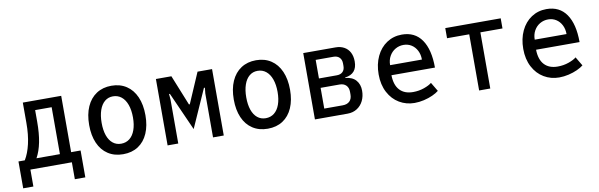

<svg xmlns="http://www.w3.org/2000/svg" viewBox="-47 -995 4895 1569"><g transform="rotate(-10 2400.0 -210.0)"><path d="M46 -82.5H98.5Q129.5 -133 147 -208.5Q164.5 -284 164.5 -380.5V-550H483V-82.5H561.5V140.5H474.5V0H130.5V140.5H46ZM390 -82.5V-472H253V-375.5Q253 -278.5 238.8 -206.8Q224.5 -135 195.5 -82.5Z M666.5 -274.5Q666.5 -362.5 695 -426.8Q723.5 -491 776.2 -525.5Q829 -560 900.5 -560Q972 -560 1024.5 -525.5Q1077 -491 1105.2 -426.8Q1133.5 -362.5 1133.5 -274.5Q1133.5 -188.5 1105.8 -124.8Q1078 -61 1025.5 -26.5Q973 8 900 8Q827.5 8 774.8 -26.5Q722 -61 694.2 -124.8Q666.5 -188.5 666.5 -274.5ZM1030 -274.5Q1030 -335 1014 -379.8Q998 -424.5 968.2 -448.5Q938.5 -472.5 898 -472.5Q858.5 -472.5 829.8 -448.5Q801 -424.5 785.5 -379.8Q770 -335 770 -274.5Q770 -214 785.2 -170.2Q800.5 -126.5 829.5 -103Q858.5 -79.5 898 -79.5Q939 -79.5 968.8 -103Q998.5 -126.5 1014.2 -170.5Q1030 -214.5 1030 -274.5Z M1269 -551H1397.5L1499 -299.5H1506L1614.5 -551H1735V0H1646V-364L1651 -411.5H1643L1502 -94.5L1360.5 -411.5H1353.5L1357.5 -364V0H1269Z M1866.5 -274.5Q1866.5 -362.5 1895 -426.8Q1923.5 -491 1976.2 -525.5Q2029 -560 2100.5 -560Q2172 -560 2224.5 -525.5Q2277 -491 2305.2 -426.8Q2333.5 -362.5 2333.5 -274.5Q2333.5 -188.5 2305.8 -124.8Q2278 -61 2225.5 -26.5Q2173 8 2100 8Q2027.5 8 1974.8 -26.5Q1922 -61 1894.2 -124.8Q1866.5 -188.5 1866.5 -274.5ZM2230 -274.5Q2230 -335 2214 -379.8Q2198 -424.5 2168.2 -448.5Q2138.5 -472.5 2098 -472.5Q2058.5 -472.5 2029.8 -448.5Q2001 -424.5 1985.5 -379.8Q1970 -335 1970 -274.5Q1970 -214 1985.2 -170.2Q2000.5 -126.5 2029.5 -103Q2058.5 -79.5 2098 -79.5Q2139 -79.5 2168.8 -103Q2198.5 -126.5 2214.2 -170.5Q2230 -214.5 2230 -274.5Z M2491.5 -550.5H2759Q2800.5 -550.5 2831 -533.5Q2861.5 -516.5 2877.8 -485Q2894 -453.5 2894 -410.5Q2894 -358.5 2869.2 -329.8Q2844.5 -301 2794.5 -294.5V-290.5Q2852.5 -285.5 2882.2 -251.5Q2912 -217.5 2912 -164.5Q2912 -118.5 2893.8 -81Q2875.5 -43.5 2841.5 -21.8Q2807.5 0 2762 0H2491.5ZM2813 -150V-172Q2813 -207 2793.2 -226.5Q2773.5 -246 2739.5 -246H2582V-74H2734Q2772 -74 2792.5 -94Q2813 -114 2813 -150ZM2797 -389.5V-411Q2797 -442 2779 -460Q2761 -478 2730 -478H2582V-324H2730Q2761.5 -324 2779.2 -341.2Q2797 -358.5 2797 -389.5Z M3068 -271.5Q3068 -355.5 3099 -421Q3130 -486.5 3185.2 -523Q3240.5 -559.5 3310.5 -559.5Q3418.5 -559.5 3474.8 -478Q3531 -396.5 3531 -247H3170Q3171.5 -165 3210.8 -123Q3250 -81 3321 -81Q3369.5 -81 3412.8 -96.2Q3456 -111.5 3477 -129.5L3521 -55.5Q3501.5 -39.5 3468.8 -24.5Q3436 -9.5 3396.2 -0.2Q3356.5 9 3318 9Q3249 9 3192 -24.8Q3135 -58.5 3101.5 -122.2Q3068 -186 3068 -271.5ZM3309.5 -474Q3272.5 -474 3241.5 -456Q3210.5 -438 3192 -405.2Q3173.5 -372.5 3173.5 -330H3437.5Q3437.5 -372 3420.8 -404.8Q3404 -437.5 3375 -455.8Q3346 -474 3309.5 -474Z M3854 -466H3670V-550H4130V-466H3946.5V0H3854Z M4268 -271.5Q4268 -355.5 4299 -421Q4330 -486.5 4385.2 -523Q4440.5 -559.5 4510.5 -559.5Q4618.5 -559.5 4674.8 -478Q4731 -396.5 4731 -247H4370Q4371.5 -165 4410.8 -123Q4450 -81 4521 -81Q4569.5 -81 4612.8 -96.2Q4656 -111.5 4677 -129.5L4721 -55.5Q4701.5 -39.5 4668.8 -24.5Q4636 -9.5 4596.2 -0.2Q4556.5 9 4518 9Q4449 9 4392 -24.8Q4335 -58.5 4301.5 -122.2Q4268 -186 4268 -271.5ZM4509.5 -474Q4472.5 -474 4441.5 -456Q4410.5 -438 4392 -405.2Q4373.5 -372.5 4373.5 -330H4637.5Q4637.5 -372 4620.8 -404.8Q4604 -437.5 4575 -455.8Q4546 -474 4509.5 -474Z"/></g></svg>

Font: JuliaMono Medium
Style: Regular
Weight: 500
Monospace: yes
Designer: cormullion
Foundry: corm
Version: Version 0.054; ttfautohint (v1.8.4)